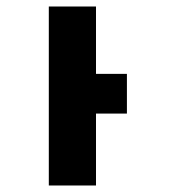

<svg xmlns="http://www.w3.org/2000/svg" viewBox="-20 -570 540 590"><path d="M130 0H275V-221H370V-343H275V-550H130Z"/></svg>

Font: Noto Sans Mono ExtraCondensed ExtraBold
Style: Regular
Weight: 800
Width: 2
Designer: Monotype Design Team
Foundry: Monotype Imaging Inc.
Version: Version 2.014